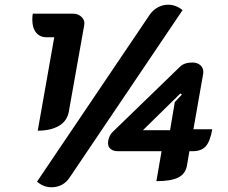

<svg xmlns="http://www.w3.org/2000/svg" viewBox="-20 -758 967 814"><path d="M615 -696Q629 -716 649.5 -727Q670 -738 693 -738Q726 -738 754 -715L275 -5Q262 15 242 25.5Q222 36 199 36Q164 36 137 12ZM210 -600H178Q149 -600 133 -620Q117 -640 117 -674Q117 -691 119 -700H290Q312 -700 326.5 -685.5Q341 -671 337 -651L272 -286Q265 -245 230 -224.5Q195 -204 140 -204ZM665 -117H480Q461 -117 449.5 -126Q438 -135 438 -152Q438 -164 443 -176.5Q448 -189 456 -197L743 -475Q761 -493 796 -493Q816 -493 829 -482Q842 -471 842 -452Q842 -446 841 -443L800 -210H880Q871 -159 852.5 -138Q834 -117 797 -117H783L773 -58Q767 -21 736 -5.5Q705 10 643 10ZM701 -206 721 -325 751 -357 745 -362 586 -206Z"/></svg>

Font: K2D SemiBold
Style: Italic
Weight: 600
Italic angle: -10°
Designer: Katatrad Aksorn Co.,Ltd.
Foundry: Cadson Demak Co.,Ltd.
Version: Version 1.000; ttfautohint (v1.6)